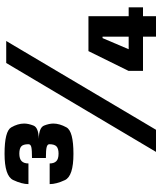

<svg xmlns="http://www.w3.org/2000/svg" viewBox="51 -773 722 864"><g transform="rotate(-90 412.0 -341.0)"><path d="M151.5 -371.5Q253.5 -371.5 270.8 -402.8Q288 -434 288 -462Q288 -480.5 279 -503.5Q270 -526.5 219 -527.5Q270 -528.5 279 -551.5Q288 -574.5 288 -593.5Q288 -621.5 270.8 -651.5Q253.5 -681.5 152 -681.5Q52 -681.5 33.8 -642.5Q15.5 -603.5 15.5 -574H108.5Q108.5 -594.5 119 -604.8Q129.5 -615 152.5 -615Q175 -615 185 -606.5Q195 -598 195 -574Q195 -564 181.8 -561Q168.5 -558 133 -558V-495.5Q169 -495.5 182 -492Q195 -488.5 195 -480Q195 -457 185.2 -447.8Q175.5 -438.5 152.5 -438.5Q128.5 -438.5 118.5 -448.8Q108.5 -459 108.5 -478.5H15.5Q15.5 -448.5 33.5 -410Q51.5 -371.5 151.5 -371.5ZM160.5 0H260L659.5 -674H560.5ZM679 0H771V-58.5H811V-123H771V-304H614L525 -123.5V-58.5H679ZM622.5 -123 672.5 -240.5H679V-123Z"/></g></svg>

Font: Anybody Condensed Black
Style: Regular
Weight: 900
Width: 3
Designer: Tyler Finck
Foundry: Etcetera Type Company
Version: Version 1.113;gftools[0.9.25]